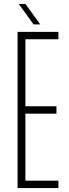

<svg xmlns="http://www.w3.org/2000/svg" viewBox="-20 -963 354 983"><path d="M70 0V-800H279V-762H110V-419H269V-381H110V-38H279V0ZM152 -838 76 -943H110L186 -838Z"/></svg>

Font: Big Shoulders Text Thin Thin
Style: Regular
Weight: 250
Version: Version 2.002